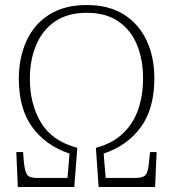

<svg xmlns="http://www.w3.org/2000/svg" viewBox="-20 -745 689 765"><path d="M51 0 45 -139H72L75 -100Q79 -62 88 -49Q97 -36 128 -36H249L257 -133Q162 -165 108.5 -238.5Q55 -312 55 -431Q55 -515 85.5 -582Q116 -649 176.5 -687Q237 -725 326 -725Q413 -725 473 -687.5Q533 -650 564 -584Q595 -518 595 -433Q595 -313 541.5 -239Q488 -165 393 -133L401 -36H518Q551 -36 561 -49Q571 -62 574 -103L578 -139H604L598 0H373L362 -156Q429 -174 470.5 -214Q512 -254 531 -310Q550 -366 550 -433Q550 -507 526 -566Q502 -625 452 -659.5Q402 -694 326 -694Q249 -694 199 -659.5Q149 -625 124 -565.5Q99 -506 99 -431Q99 -331 143 -257Q187 -183 288 -156L276 0Z"/></svg>

Font: Noto Serif SemiCondensed ExtraLight
Style: Regular
Weight: 200
Width: 4
Designer: Monotype Design Team
Foundry: Monotype Imaging Inc.
Version: Version 2.014